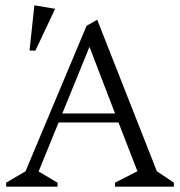

<svg xmlns="http://www.w3.org/2000/svg" viewBox="-20 -701 676 721"><path d="M3 0V-15L76 -58L305 -604L345 -627L569 -58L633 -15V0H412V-15L496 -58L425 -241H200L125 -57L196 -15V0ZM214 -275H412L316 -525ZM91 -511 109 -681 187 -668 113 -511Z"/></svg>

Font: Ancizar Serif Light
Style: Regular
Weight: 300
Designer: Cesar Puertas, Viviana Monsalve, Julian Moncada, Julian Prieto, Jose Castro, Felipe Aragon, Mariel Hernandez, Sara Alarc
Version: Version 8.100